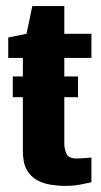

<svg xmlns="http://www.w3.org/2000/svg" viewBox="-20 -606 332 630"><path d="M194 4Q170 4 145.5 0Q121 -4 100.5 -15.5Q80 -27 67.5 -49.5Q55 -72 55 -111V-416H7V-483L67 -495L86 -586H191V-495H280V-416H191V-135Q191 -117 198 -101.5Q205 -86 231 -86Q244 -86 261 -87.5Q278 -89 280 -89V-8Q278 -8 251.5 -2Q225 4 194 4ZM22 -287V-355H236V-287Z"/></svg>

Font: Alumni Sans Thin ExtraBold
Style: Regular
Weight: 800
Version: Version 1.018